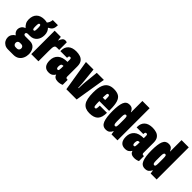

<svg xmlns="http://www.w3.org/2000/svg" viewBox="120 -1789 3062 3062"><g transform="rotate(45 1651.0 -257.5)"><path d="M133 210Q90 210 58.5 191.5Q27 173 10 142Q-7 111 -7 75Q-7 40 11.5 10.5Q30 -19 62 -37Q12 -70 12 -127Q12 -157 30.5 -186Q49 -215 91 -229Q62 -255 44.5 -287Q27 -319 27 -362Q27 -449 74.5 -494.5Q122 -540 207 -540Q224 -540 239 -538Q254 -536 268 -532Q282 -547 293 -570Q304 -593 307 -627H423Q423 -577 411 -550.5Q399 -524 379.5 -510.5Q360 -497 339 -486Q386 -439 386 -366Q386 -287 343 -238.5Q300 -190 228 -190H187Q168 -190 156.5 -183.5Q145 -177 145 -160Q145 -146 156 -139.5Q167 -133 183 -133H282Q353 -133 388 -87Q423 -41 423 26Q423 74 404.5 116Q386 158 348.5 184Q311 210 254 210ZM207 -294Q222 -294 226.5 -309.5Q231 -325 231 -365Q231 -405 226.5 -420.5Q222 -436 207 -436Q192 -436 187 -420.5Q182 -405 182 -365Q182 -325 187 -309.5Q192 -294 207 -294ZM191 99H224Q244 99 258 85.5Q272 72 272 49Q272 26 258 13Q244 0 224 0H191Q172 0 158 12.5Q144 25 144 48Q144 71 158 85Q172 99 191 99Z M448 0V-528H587L596 -458H600Q611 -494 630 -517Q649 -540 680 -540Q688 -540 697.5 -538.5Q707 -537 716 -533V-362H663Q637 -362 625.5 -347Q614 -332 612 -303.5Q610 -275 610 -235V0Z M848 12Q789 12 757.5 -25.5Q726 -63 726 -136Q726 -222 780.5 -271.5Q835 -321 945 -321V-368Q945 -388 940.5 -397.5Q936 -407 921 -407Q905 -407 899.5 -397Q894 -387 894 -372V-362H744Q743 -366 743 -369.5Q743 -373 743 -377Q743 -453 790.5 -496.5Q838 -540 929 -540Q974 -540 1015 -527Q1056 -514 1081.5 -479Q1107 -444 1107 -379V-151Q1107 -138 1113.5 -129.5Q1120 -121 1136 -121H1149V-8Q1107 12 1057 12Q1018 12 993 -4Q968 -20 962 -48H958Q945 -24 919.5 -6Q894 12 848 12ZM918 -121Q937 -121 941 -139Q945 -157 945 -179V-230Q908 -230 900.5 -211Q893 -192 893 -166Q893 -146 899 -133.5Q905 -121 918 -121Z M1240 0 1154 -528H1324L1348 -294Q1350 -277 1352 -251Q1354 -225 1355.5 -198Q1357 -171 1358 -149H1367Q1368 -169 1368.5 -195.5Q1369 -222 1370.5 -248.5Q1372 -275 1374 -294L1398 -528H1558L1472 0Z M1769 12Q1669 12 1623.5 -51Q1578 -114 1578 -264Q1578 -366 1601 -426.5Q1624 -487 1668 -513.5Q1712 -540 1775 -540Q1844 -540 1886 -515.5Q1928 -491 1947 -431Q1966 -371 1966 -264V-238H1745Q1745 -171 1749.5 -140.5Q1754 -110 1773 -110Q1793 -110 1797.5 -129.5Q1802 -149 1802 -192H1964Q1964 -85 1917.5 -36.5Q1871 12 1769 12ZM1745 -316H1799Q1799 -377 1795.5 -397.5Q1792 -418 1772 -418Q1754 -418 1749.5 -396.5Q1745 -375 1745 -316Z M2137 12Q2063 12 2034.5 -60.5Q2006 -133 2006 -272Q2006 -410 2033 -475Q2060 -540 2128 -540Q2171 -540 2193 -519.5Q2215 -499 2225 -469H2230V-725H2393V0H2258L2249 -59H2244Q2231 -29 2206.5 -8.5Q2182 12 2137 12ZM2203 -133Q2221 -133 2226 -150Q2231 -167 2231 -208V-309Q2231 -350 2226 -367Q2221 -384 2203 -384Q2187 -384 2180 -367Q2173 -350 2173 -309V-208Q2173 -167 2180 -150Q2187 -133 2203 -133Z M2568 12Q2509 12 2477.5 -25.5Q2446 -63 2446 -136Q2446 -222 2500.5 -271.5Q2555 -321 2665 -321V-368Q2665 -388 2660.5 -397.5Q2656 -407 2641 -407Q2625 -407 2619.5 -397Q2614 -387 2614 -372V-362H2464Q2463 -366 2463 -369.5Q2463 -373 2463 -377Q2463 -453 2510.5 -496.5Q2558 -540 2649 -540Q2694 -540 2735 -527Q2776 -514 2801.5 -479Q2827 -444 2827 -379V-151Q2827 -138 2833.5 -129.5Q2840 -121 2856 -121H2869V-8Q2827 12 2777 12Q2738 12 2713 -4Q2688 -20 2682 -48H2678Q2665 -24 2639.5 -6Q2614 12 2568 12ZM2638 -121Q2657 -121 2661 -139Q2665 -157 2665 -179V-230Q2628 -230 2620.5 -211Q2613 -192 2613 -166Q2613 -146 2619 -133.5Q2625 -121 2638 -121Z M3020 12Q2946 12 2917.5 -60.5Q2889 -133 2889 -272Q2889 -410 2916 -475Q2943 -540 3011 -540Q3054 -540 3076 -519.5Q3098 -499 3108 -469H3113V-725H3276V0H3141L3132 -59H3127Q3114 -29 3089.5 -8.5Q3065 12 3020 12ZM3086 -133Q3104 -133 3109 -150Q3114 -167 3114 -208V-309Q3114 -350 3109 -367Q3104 -384 3086 -384Q3070 -384 3063 -367Q3056 -350 3056 -309V-208Q3056 -167 3063 -150Q3070 -133 3086 -133Z"/></g></svg>

Font: Archivo ExtraCondensed Black
Style: Regular
Weight: 900
Width: 2
Designer: Hector Gatti
Foundry: Omnibus-Type
Version: Version 2.001; ttfautohint (v1.8.3)